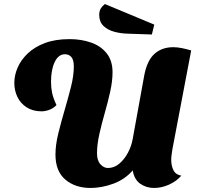

<svg xmlns="http://www.w3.org/2000/svg" viewBox="-20 -912 992 952"><path d="M429 20Q353 20 304 -21.5Q255 -63 255 -146Q255 -193 269 -250Q283 -307 300.5 -366.5Q318 -426 332 -481.5Q346 -537 346 -582Q346 -615 334 -629Q322 -643 302 -643Q270 -643 251.5 -605Q233 -567 233 -506Q233 -477 238.5 -451Q244 -425 260 -391Q245 -375 224.5 -367.5Q204 -360 187 -360Q143 -360 112.5 -379.5Q82 -399 66.5 -431Q51 -463 51 -501Q51 -539 67.5 -577Q84 -615 117.5 -647Q151 -679 202.5 -698.5Q254 -718 325 -718Q383 -718 431.5 -701Q480 -684 509 -647.5Q538 -611 538 -554Q538 -510 526.5 -458Q515 -406 499.5 -352Q484 -298 472.5 -246.5Q461 -195 461 -152Q461 -116 478 -97.5Q495 -79 515 -79Q546 -79 571.5 -100.5Q597 -122 614.5 -155Q632 -188 638 -223L695 -537Q709 -612 746 -645Q783 -678 839 -678Q859 -678 881.5 -673.5Q904 -669 928 -662L835 -173Q833 -159 831 -146Q829 -133 829 -120Q829 -90 840 -68Q851 -46 879 -41Q855 -13 818 3.5Q781 20 744 20Q706 20 676 -0.5Q646 -21 638 -67Q599 -22 541.5 -1Q484 20 429 20ZM733 -741 614 -745Q577 -746 545 -755Q513 -764 492.5 -784Q472 -804 472 -838Q472 -857 479.5 -869.5Q487 -882 500 -892L745 -790Z"/></svg>

Font: Sansita Swashed ExtraBold
Style: Regular
Weight: 800
Designer: Pablo Cosgaya
Foundry: Omnibus-Type
Version: Version 1.003; ttfautohint (v1.8.3)